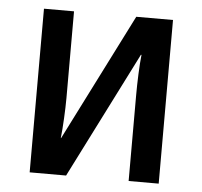

<svg xmlns="http://www.w3.org/2000/svg" viewBox="-44 -585 664 630"><g transform="rotate(5 288.0 -269.5)"><path d="M76 0H196L406 -416H408C404 -382 402 -323 402 -282V0H501V-539H380L169 -121H168C172 -156 175 -216 175 -253V-539H76Z"/></g></svg>

Font: Noto Sans SemiCondensed Medium
Style: Regular
Weight: 500
Width: 4
Designer: Monotype Design Team
Foundry: Monotype Imaging Inc.
Version: Version 2.013